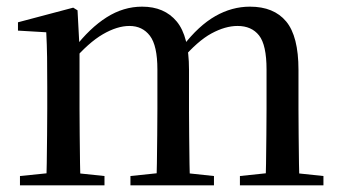

<svg xmlns="http://www.w3.org/2000/svg" viewBox="-20 -557 1024 577"><path d="M40 0V-28L148 -39H189L294 -28V0ZM119 0Q120 -25 120.5 -66Q121 -107 121.5 -152Q122 -197 122 -230V-296Q122 -347 121.5 -385Q121 -423 119 -460L34 -465V-490L200 -534L213 -526L219 -413V-410V-230Q219 -197 219.5 -152Q220 -107 220.5 -66Q221 -25 222 0ZM372 0V-28L477 -39H520L623 -28V0ZM450 0Q451 -25 451.5 -65.5Q452 -106 452.5 -151Q453 -196 453 -230V-348Q453 -420 430.5 -449.5Q408 -479 369 -479Q332 -479 289 -454Q246 -429 198 -373L190 -412H203Q250 -473 300.5 -505Q351 -537 407 -537Q474 -537 511 -492.5Q548 -448 548 -348V-230Q548 -196 548.5 -151Q549 -106 549.5 -65.5Q550 -25 551 0ZM701 0V-28L805 -39H848L952 -28V0ZM778 0Q779 -25 779.5 -65.5Q780 -106 780.5 -151Q781 -196 781 -230V-348Q781 -422 758.5 -450.5Q736 -479 694 -479Q657 -479 615.5 -456.5Q574 -434 526 -378L516 -419H530Q577 -480 627 -508.5Q677 -537 731 -537Q803 -537 840 -492.5Q877 -448 877 -347V-230Q877 -196 877.5 -151Q878 -106 878.5 -65.5Q879 -25 880 0Z"/></svg>

Font: Noto Serif TC ExtraLight Medium
Style: Regular
Weight: 500
Version: Version 2.002-H1;hotconv 1.1.0;makeotfexe 2.6.0